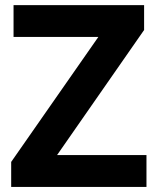

<svg xmlns="http://www.w3.org/2000/svg" viewBox="-20 -734 619 754"><path d="M555.2 0H23.9V-98.1L366.2 -588.9H33.2V-713.9H545.9V-616.2L204.1 -125H555.2Z"/></svg>

Font: Wonky
Style: Regular
Weight: 400
Designer: Monotype Design Team
Foundry: Monotype Imaging Inc.
Version: Version 3.000